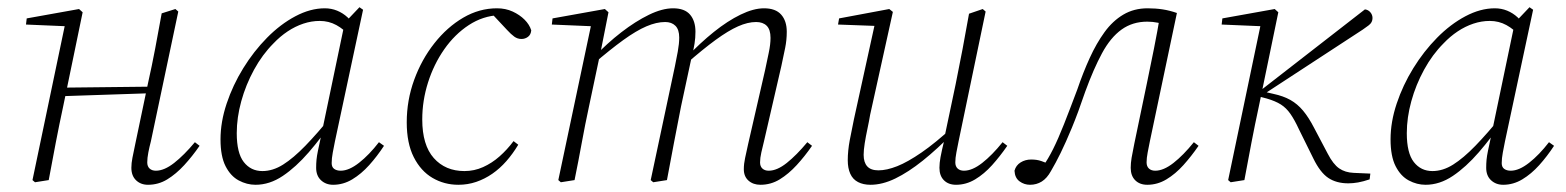

<svg xmlns="http://www.w3.org/2000/svg" viewBox="-20 -499 4339 532"><path d="M77 6 70 0 161 -435 170 -426 52 -431 54 -448 199 -474 209 -465 184 -344 155 -204Q144 -153 134.5 -103.5Q125 -54 115 0ZM137 -232 139 -256 409 -259 407 -241ZM390 13Q370 13 357 0.5Q344 -12 344 -34Q344 -47 347 -62Q350 -77 355 -101L390 -268Q401 -317 410 -364.5Q419 -412 428 -462L466 -474L474 -467L398 -107Q394 -92 391 -76.5Q388 -61 388 -49Q388 -38 394.5 -32Q401 -26 412 -26Q435 -26 462.5 -47.5Q490 -69 520 -105L533 -95Q513 -66 490.5 -41.5Q468 -17 443.5 -2Q419 13 390 13Z M688 13Q664 13 641.5 1Q619 -11 605 -38.5Q591 -66 591 -113Q591 -161 608 -212Q625 -263 654 -310Q683 -357 720 -394.5Q757 -432 798.5 -454Q840 -476 880 -476Q898 -476 914 -469.5Q930 -463 943 -451Q956 -439 965 -422L949 -399Q933 -418 912 -429.5Q891 -441 866 -441Q843 -441 820.5 -433.5Q798 -426 777 -412Q756 -398 738 -379Q707 -348 684 -306Q661 -264 648.5 -218.5Q636 -173 636 -130Q636 -75 655.5 -50Q675 -25 707 -25Q736 -25 764.5 -43Q793 -61 826 -95Q859 -129 898 -177L906 -167H904Q871 -118 835.5 -77Q800 -36 763.5 -11.5Q727 13 688 13ZM903 13Q883 13 869.5 0.5Q856 -12 856 -34Q856 -46 857 -56.5Q858 -67 861 -81.5Q864 -96 869 -119L870 -124L935 -435L938 -439L976 -479L986 -472L908 -107Q905 -92 902 -76Q899 -60 899 -47Q899 -36 906 -31Q913 -26 924 -26Q947 -26 975 -48Q1003 -70 1030 -105L1044 -95Q1025 -66 1003 -41.5Q981 -17 956 -2Q931 13 903 13Z M1250 13Q1211 13 1178.5 -6Q1146 -25 1126.5 -63.5Q1107 -102 1107 -160Q1107 -221 1127.5 -277.5Q1148 -334 1183.5 -379Q1219 -424 1263.5 -450Q1308 -476 1357 -476Q1381 -476 1400.5 -467Q1420 -458 1433.5 -444.5Q1447 -431 1452 -415Q1451 -403 1443 -397Q1435 -391 1425 -391Q1414 -391 1405 -397.5Q1396 -404 1385 -416L1341 -463H1371V-457H1363Q1318 -455 1279 -429.5Q1240 -404 1211 -362.5Q1182 -321 1166 -270.5Q1150 -220 1150 -168Q1150 -97 1182 -61Q1214 -25 1267 -25Q1294 -25 1318.5 -36Q1343 -47 1364 -65.5Q1385 -84 1403 -108L1416 -98Q1401 -73 1383 -52.5Q1365 -32 1344 -17.5Q1323 -3 1299.5 5Q1276 13 1250 13Z M1534 6 1527 0 1619 -435 1627 -426 1509 -431 1511 -448 1656 -474 1666 -465 1643 -349 1642 -346 1612 -204Q1601 -153 1592 -103.5Q1583 -54 1572 0ZM1790 6 1783 0 1850 -315Q1854 -334 1858 -356Q1862 -378 1862 -395Q1862 -417 1851.5 -427.5Q1841 -438 1823 -438Q1799 -438 1771 -426Q1743 -414 1707 -388Q1671 -362 1622 -320L1621 -340H1625Q1662 -379 1701.5 -409.5Q1741 -440 1778 -458Q1815 -476 1845 -476Q1877 -476 1892 -458.5Q1907 -441 1907 -411Q1907 -394 1904.5 -378.5Q1902 -363 1898 -347L1896 -339L1867 -204Q1857 -153 1847.5 -103.5Q1838 -54 1828 0ZM2087 13Q2067 13 2054 1.5Q2041 -10 2041 -30Q2041 -45 2044.5 -61Q2048 -77 2053 -100L2100 -305Q2105 -329 2110 -352.5Q2115 -376 2115 -394Q2115 -417 2104.5 -427.5Q2094 -438 2075 -438Q2052 -438 2025 -426Q1998 -414 1963 -388.5Q1928 -363 1880 -321L1879 -341H1883Q1920 -380 1958 -410.5Q1996 -441 2032 -458.5Q2068 -476 2097 -476Q2129 -476 2144.5 -458.5Q2160 -441 2160 -411Q2160 -388 2155.5 -366Q2151 -344 2145 -316L2097 -108Q2093 -92 2089.5 -76.5Q2086 -61 2086 -49Q2086 -38 2092.5 -32Q2099 -26 2110 -26Q2133 -26 2160 -47.5Q2187 -69 2217 -105L2230 -95Q2210 -66 2187.5 -41.5Q2165 -17 2140.5 -2Q2116 13 2087 13Z M2392 13Q2372 13 2357.5 5.5Q2343 -2 2336 -17.5Q2329 -33 2329 -55Q2329 -81 2334.5 -110.5Q2340 -140 2346 -168L2405 -437L2411 -427L2302 -431L2305 -448L2444 -474L2454 -466L2391 -181Q2388 -163 2383.5 -142Q2379 -121 2376 -102Q2373 -83 2373 -70Q2373 -49 2383 -38Q2393 -27 2414 -27Q2437 -27 2466 -38.5Q2495 -50 2533.5 -76.5Q2572 -103 2621 -148L2626 -131H2621Q2577 -86 2537 -54Q2497 -22 2461 -4.5Q2425 13 2392 13ZM2629 13Q2608 13 2595.5 0.5Q2583 -12 2583 -34Q2583 -47 2586 -63.5Q2589 -80 2597 -113L2596 -114L2628 -266Q2638 -315 2647 -362.5Q2656 -410 2665 -461L2703 -474L2711 -467L2636 -107Q2633 -92 2630 -76.5Q2627 -61 2627 -49Q2627 -38 2633.5 -32Q2640 -26 2651 -26Q2674 -26 2701.5 -47.5Q2729 -69 2758 -105L2771 -95Q2751 -66 2729 -41.5Q2707 -17 2682 -2Q2657 13 2629 13Z M2834 13Q2818 13 2805 3.5Q2792 -6 2791 -26Q2795 -41 2808 -49Q2821 -57 2837 -57Q2845 -57 2852 -56Q2859 -55 2866 -52.5Q2873 -50 2878 -48L2894 -41L2882 -29L2869 -37Q2884 -58 2898 -86Q2912 -114 2928 -154.5Q2944 -195 2965 -251Q2981 -298 2999.5 -338.5Q3018 -379 3040.5 -410Q3063 -441 3092.5 -458.5Q3122 -476 3160 -476Q3182 -476 3201.5 -473Q3221 -470 3241 -463L3166 -107Q3163 -92 3160 -76.5Q3157 -61 3157 -49Q3157 -38 3163.5 -32Q3170 -26 3181 -26Q3204 -26 3231.5 -47.5Q3259 -69 3288 -105L3301 -95Q3281 -66 3259 -41.5Q3237 -17 3212 -2Q3187 13 3159 13Q3138 13 3125.5 0.5Q3113 -12 3113 -34Q3113 -47 3115.5 -62Q3118 -77 3123 -101L3158 -269Q3168 -317 3177.5 -364.5Q3187 -412 3195 -460L3218 -425Q3203 -433 3188.5 -436Q3174 -439 3159 -439Q3118 -439 3087.5 -417Q3057 -395 3033.5 -351.5Q3010 -308 2987 -245Q2967 -186 2950 -145Q2933 -104 2919 -75.5Q2905 -47 2892 -25Q2881 -5 2866.5 4Q2852 13 2834 13Z M3390 6 3383 0 3474 -435 3483 -426 3365 -431 3367 -448 3512 -474 3522 -465 3497 -344 3468 -204Q3457 -153 3447.5 -103.5Q3438 -54 3428 0ZM3775 -2Q3757 4 3743 6.5Q3729 9 3716 9Q3683 9 3660.5 -6Q3638 -21 3619 -60L3579 -141Q3567 -167 3555.5 -183.5Q3544 -200 3529 -209.5Q3514 -219 3490 -226L3463 -233V-246H3469L3475 -250L3762 -473Q3771 -472 3777 -465Q3783 -458 3783 -449Q3783 -443 3780.5 -438Q3778 -433 3772 -428.5Q3766 -424 3756 -417L3482 -238V-245L3508 -239Q3536 -233 3555.5 -222Q3575 -211 3590.5 -192.5Q3606 -174 3621 -145L3659 -73Q3674 -44 3690.5 -32.5Q3707 -21 3731 -20L3777 -18Z M3930 13Q3906 13 3883.5 1Q3861 -11 3847 -38.5Q3833 -66 3833 -113Q3833 -161 3850 -212Q3867 -263 3896 -310Q3925 -357 3962 -394.5Q3999 -432 4040.5 -454Q4082 -476 4122 -476Q4140 -476 4156 -469.5Q4172 -463 4185 -451Q4198 -439 4207 -422L4191 -399Q4175 -418 4154 -429.5Q4133 -441 4108 -441Q4085 -441 4062.5 -433.5Q4040 -426 4019 -412Q3998 -398 3980 -379Q3949 -348 3926 -306Q3903 -264 3890.5 -218.5Q3878 -173 3878 -130Q3878 -75 3897.5 -50Q3917 -25 3949 -25Q3978 -25 4006.5 -43Q4035 -61 4068 -95Q4101 -129 4140 -177L4148 -167H4146Q4113 -118 4077.5 -77Q4042 -36 4005.5 -11.5Q3969 13 3930 13ZM4145 13Q4125 13 4111.5 0.5Q4098 -12 4098 -34Q4098 -46 4099 -56.5Q4100 -67 4103 -81.5Q4106 -96 4111 -119L4112 -124L4177 -435L4180 -439L4218 -479L4228 -472L4150 -107Q4147 -92 4144 -76Q4141 -60 4141 -47Q4141 -36 4148 -31Q4155 -26 4166 -26Q4189 -26 4217 -48Q4245 -70 4272 -105L4286 -95Q4267 -66 4245 -41.5Q4223 -17 4198 -2Q4173 13 4145 13Z"/></svg>

Font: Source Serif 4 36pt Light
Style: Italic
Weight: 300
Italic angle: -12°
Designer: Frank Grießhammer
Foundry: Adobe Systems Incorporated
Version: Version 4.004;hotconv 1.0.116;makeotfexe 2.5.65601